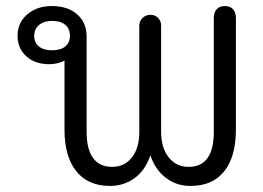

<svg xmlns="http://www.w3.org/2000/svg" viewBox="-20 -604 867 634"><path d="M193 -176V-404Q185 -399 171 -395.5Q157 -392 143 -392Q96 -392 67 -418Q38 -444 38 -486Q38 -529 70 -556.5Q102 -584 151 -584Q204 -584 235 -556.5Q266 -529 266 -483V-169Q266 -111 287.5 -82Q309 -53 350 -53Q391 -53 415.5 -84Q440 -115 440 -169V-519Q440 -534 450.5 -544.5Q461 -555 477 -555Q492 -555 502 -545Q512 -535 512 -519V-169Q512 -116 537 -84.5Q562 -53 603 -53Q686 -53 686 -169V-544Q686 -563 695.5 -573.5Q705 -584 723 -584Q740 -584 749.5 -573.5Q759 -563 759 -544V-176Q759 -87 720.5 -38.5Q682 10 609 10Q563 10 528 -16.5Q493 -43 477 -90H476Q460 -42 424.5 -16Q389 10 343 10Q271 10 232 -38.5Q193 -87 193 -176ZM211 -486Q211 -509 195.5 -522Q180 -535 152 -535Q125 -535 109 -521.5Q93 -508 93 -486Q93 -463 108.5 -450.5Q124 -438 152 -438Q180 -438 195.5 -450.5Q211 -463 211 -486Z"/></svg>

Font: Kodchasan
Style: Regular
Weight: 400
Version: Version 1.000; ttfautohint (v1.6)